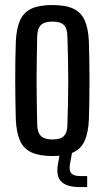

<svg xmlns="http://www.w3.org/2000/svg" viewBox="-20 -628 426 782"><path d="M193.5 7.5Q140.5 7.5 108.5 -7.2Q76.5 -22 61.8 -54.5Q47 -87 44.5 -140Q43.5 -174.5 42.8 -215.2Q42 -256 42 -299Q42 -342 42.5 -383.2Q43 -424.5 44.5 -460Q47 -513 61.8 -545.5Q76.5 -578 108.2 -592.8Q140 -607.5 193.5 -607.5Q247.5 -607.5 279 -592.5Q310.5 -577.5 325 -545.2Q339.5 -513 342 -460Q343 -425.5 343.8 -384.5Q344.5 -343.5 344.5 -300.8Q344.5 -258 343.8 -216.8Q343 -175.5 342 -140Q339.5 -87.5 325 -55Q310.5 -22.5 279 -7.5Q247.5 7.5 193.5 7.5ZM193.5 -60Q226 -60 240 -73.8Q254 -87.5 254.5 -120Q256 -169 257 -213Q258 -257 258 -300Q258 -343 257 -387.2Q256 -431.5 254.5 -480Q254 -512.5 240.2 -526.2Q226.5 -540 193.5 -540Q161 -540 146.8 -526.2Q132.5 -512.5 131.5 -480Q130.5 -431.5 129.8 -387.2Q129 -343 129 -300Q129 -257 129.8 -212.8Q130.5 -168.5 131.5 -120Q132.5 -87.5 147 -73.8Q161.5 -60 193.5 -60ZM335 134H305.5Q252.5 134 230.2 112.2Q208 90.5 215.5 43.5L224.5 -6.5H273.5L264.5 43.5Q261 67.5 270.8 78.2Q280.5 89 305.5 89H335Z"/></svg>

Font: Big Shoulders Display Thin SemiBold
Style: Regular
Weight: 600
Version: Version 2.002